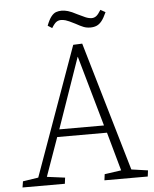

<svg xmlns="http://www.w3.org/2000/svg" viewBox="-59 -927 784 976"><g transform="rotate(-5 333.5 -439.0)"><path d="M382 -702 575 -43 659 -31 655 0H434L438 -31L523 -43L468 -240H214L144 -43L236 -31L232 0H16L21 -31L100 -43L336 -700ZM228 -278H456L354 -637H353ZM431 -780Q412 -780 396.5 -786Q381 -792 356 -806Q321 -824 308 -827.5Q295 -831 285 -831Q272 -831 261.5 -824Q251 -817 237 -794L215 -808Q227 -839 239 -854Q251 -869 264 -873.5Q277 -878 292 -878Q307 -878 324.5 -873Q342 -868 370 -853Q392 -842 409.5 -834.5Q427 -827 442 -827Q454 -827 464.5 -834.5Q475 -842 489 -865L514 -851Q501 -822 489 -807Q477 -792 463 -786Q449 -780 431 -780Z"/></g></svg>

Font: Literata ExtraLight
Style: Italic
Weight: 250
Italic angle: -2°
Designer: Latin by Veronika Burian and Jose Scaglione. Greek by Irene Vlachou. Cyrillic by Vera Evstafieva
Foundry: TypeTogether
Version: Version 3.002